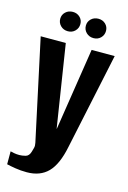

<svg xmlns="http://www.w3.org/2000/svg" viewBox="-116 -696 582 870"><g transform="rotate(15 174.5 -261.0)"><path d="M99.9 116.6Q71.6 116.6 45.9 112.4Q20.2 108.2 5.3 104.5V43.9Q11.4 45.6 22.6 47.7Q33.8 49.9 47.5 49.9Q60 49.9 76.3 45.8Q92.5 41.6 98.6 19.7Q101.2 11.4 103.8 1.2Q106.5 -9 103.5 -22.5L2 -495H119.7L180.2 -109.1H181L240.9 -495H349.1L253.2 -42.9Q236.1 41.7 199.3 79.2Q162.5 116.6 99.9 116.6ZM114.5 -548.7Q94.2 -548.7 80.6 -562Q66.9 -575.4 66.9 -594.6Q66.9 -613.8 80.6 -626.6Q94.2 -639.5 114.5 -639.5Q134.7 -639.5 148 -626.6Q161.4 -613.8 161.4 -594.6Q161.4 -575.4 148 -562Q134.7 -548.7 114.5 -548.7ZM234.7 -548.7Q214.5 -548.7 200.8 -562Q187.1 -575.4 187.1 -594.6Q187.1 -613.8 200.8 -626.6Q214.5 -639.5 234.7 -639.5Q255 -639.5 268.3 -626.6Q281.6 -613.8 281.6 -594.6Q281.6 -575.4 268.3 -562Q255 -548.7 234.7 -548.7Z"/></g></svg>

Font: Alumni Sans SC Thin
Style: Regular
Weight: 100
Designer: Robert E. Leuschke
Foundry: Robert E. Leuschke
Version: Version 1.018